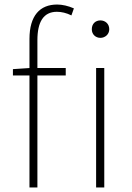

<svg xmlns="http://www.w3.org/2000/svg" viewBox="-20 -827 584 847"><path d="M110 -527 37 -522V-494H110V0H145V-494H270V-527H145V-650C145 -729 171 -775 231 -775C251 -775 273 -770 295 -759L306 -790C281 -801 255 -807 232 -807C156 -807 110 -758 110 -655ZM404 0H440V-527H404ZM423 -737C402 -737 385 -723 385 -698C385 -675 402 -660 423 -660C443 -660 462 -675 462 -698C462 -723 443 -737 423 -737Z"/></svg>

Font: Noto Sans T Chinese Thin
Style: Regular
Weight: 100
Designer: Ryoko NISHIZUKA (kana & ideographs); Paul D. Hunt (Latin, Greek & Cyrillic); Wenlong ZHANG (bopomofo); Sandoll Communica
Foundry: Adobe Systems Incorporated
Version: Version 1.000;PS 1;hotconv 1.0.78;makeotf.lib2.5.61930